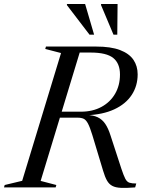

<svg xmlns="http://www.w3.org/2000/svg" viewBox="-54 -938 738 961"><path d="M351 -379Q409.5 -379 453.5 -402.8Q497.5 -426.5 522 -468.5Q546.5 -510.5 546.5 -565Q546.5 -620.5 512.8 -647.8Q479 -675 399.5 -675H272.5L282 -705H426.5Q501 -705 546.8 -687.5Q592.5 -670 613.8 -638.8Q635 -607.5 635 -566Q635 -508 605.2 -462.8Q575.5 -417.5 518 -390.8Q460.5 -364 377.5 -361V-362.5Q412.5 -362 435.2 -351Q458 -340 473 -317.8Q488 -295.5 499 -260.5L553.5 -93.5Q565 -59 573.2 -43.2Q581.5 -27.5 594 -23.5Q606.5 -19.5 628 -19.5L622.5 0Q578.5 3.5 551.2 2.2Q524 1 507.8 -7.8Q491.5 -16.5 481.2 -34.8Q471 -53 462 -83.5L408 -262.5Q396 -301.5 386.2 -319.8Q376.5 -338 364.8 -343.5Q353 -349 334.5 -349H173L182 -379ZM149.5 -32.5 228 -12 224.5 0H-34L-30.5 -12L57 -33L251.5 -672.5L172.5 -693L176 -705H354ZM417 -764.5H394L280.5 -913L281.5 -918H372ZM533 -764.5H514L451.5 -913L452 -918H534.5Z"/></svg>

Font: Newsreader 60pt
Style: Italic
Weight: 400
Italic angle: -17°
Designer: Hugues Gentile
Foundry: Production Type
Version: Version 1.003